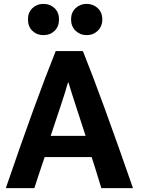

<svg xmlns="http://www.w3.org/2000/svg" viewBox="-20 -961 726 989"><path d="M665 8H502Q460 -130 452 -152H210Q170 -34 157 8H10Q164 -442 267 -698H407Q500 -467 665 8ZM421 -261 355 -464Q348 -484 341 -509Q334 -534 332 -538Q327 -530 316 -488Q310 -467 241 -261ZM284 -861Q284 -824 261 -802Q238 -780 204 -780Q170 -780 147 -802Q124 -824 124 -861Q124 -897 147 -919Q170 -941 204 -941Q238 -941 261 -919Q284 -897 284 -861ZM426 -780Q393 -780 369.5 -802.5Q346 -825 346 -861Q346 -897 369.5 -919Q393 -941 426 -941Q460 -941 483.5 -919Q507 -897 507 -861Q507 -825 483.5 -802.5Q460 -780 426 -780Z"/></svg>

Font: Repo
Style: Bold
Weight: 700
Designer: Stefan Peev
Foundry: Context Ltd
Version: Version 001.000